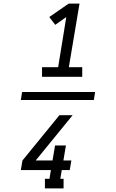

<svg xmlns="http://www.w3.org/2000/svg" viewBox="-20 -870 640 1060"><path d="M212 -446V-499H301L346 -776L285 -733L252 -776L359 -850H419L360 -499H434V-446ZM331 170H228V117H253L261 69H95L104 16L308 -234H381L177 16H270L284 -67H344L330 16H374L365 69H321L313 117H331ZM498 -318H95L102 -362H505Z"/></svg>

Font: Iosevka Slab Light Extended
Style: Italic
Weight: 300
Width: 7
Italic angle: -9°
Monospace: yes
Designer: Belleve Invis
Foundry: Belleve Invis
Version: Version 11.1.0; ttfautohint (v1.8.3)